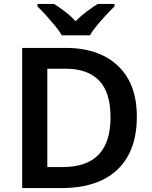

<svg xmlns="http://www.w3.org/2000/svg" viewBox="-20 -958 776 978"><path d="M677 -364Q677 -244 631.5 -163Q586 -82 500.5 -41Q415 0 294 0H93V-714H315Q426 -714 507 -674Q588 -634 632.5 -556.5Q677 -479 677 -364ZM543 -360Q543 -488 484.5 -548Q426 -608 315 -608H221V-107H298Q422 -107 482.5 -170.5Q543 -234 543 -360ZM295 -778Q282 -801 259.5 -828Q237 -855 213.5 -881Q190 -907 171 -925V-938H255Q281 -922 310.5 -899.5Q340 -877 365 -850Q392 -877 422 -899.5Q452 -922 478 -938H563V-925Q544 -907 520 -881Q496 -855 473.5 -828Q451 -801 438 -778Z"/></svg>

Font: Noto Sans Cham SemiBold
Style: Regular
Weight: 600
Version: Version 2.002